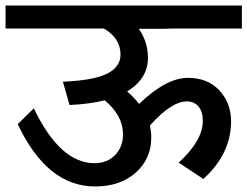

<svg xmlns="http://www.w3.org/2000/svg" viewBox="-40 -674 893 693"><path d="M578 -571 553 -570H461Q494 -523 494 -465Q494 -390 419 -344Q444 -322 462 -299Q560 -393 638 -393Q710 -393 752 -347.5Q794 -302 794 -236Q794 -119 694 -28L605 -87Q692 -167 692 -237Q692 -271 676.5 -289.5Q661 -308 634 -308Q579 -308 501 -221Q506 -198 506 -178Q506 -101 450 -51Q394 -1 303 -1Q130 -1 24 -226L82 -283Q177 -85 301 -85Q347 -85 375.5 -114.5Q404 -144 404 -189Q404 -257 338 -312Q282 -298 211 -295L187 -379Q300 -384 347.5 -408.5Q395 -433 395 -477Q395 -536 335 -571H-20V-654H833V-571Z"/></svg>

Font: Martel Sans DemiBold
Style: Regular
Weight: 600
Designer: Dan Reynolds and Mathieu Réguer
Foundry: Dan Reynolds and Mathieu Réguer
Version: Version 1.001;PS 001.001;hotconv 1.0.70;makeotf.lib2.5.58329